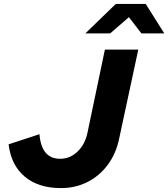

<svg xmlns="http://www.w3.org/2000/svg" viewBox="-20 -954 861 983"><path d="M292 9Q177 9 107 -49.5Q37 -108 24 -215L182 -267Q187 -204 213.5 -172.5Q240 -141 288 -141Q338 -141 376.5 -177.5Q415 -214 428 -275L517 -700H688L590 -244Q574 -167 531.5 -110Q489 -53 427.5 -22Q366 9 292 9ZM417 -783 573 -934H726L821 -783H704L640 -866L544 -783Z"/></svg>

Font: Red Hat Text VF
Style: Italic
Weight: 300
Italic angle: -12°
Designer: Pentagram, MCKL
Foundry: Pentagram, MCKL
Version: Version 1.023